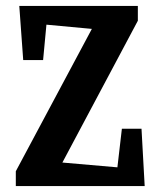

<svg xmlns="http://www.w3.org/2000/svg" viewBox="-20 -626 531 646"><path d="M33.2 0V-49.8L289.1 -528.8L136.2 -543L125 -423.8H58.1L44.9 -606H443.8V-556.2L189.9 -79.1L375 -63L390.1 -192.9H456.1L466.8 0Z"/></svg>

Font: Grenze SemiBold
Style: Regular
Weight: 600
Designer: Renata Polastri
Foundry: Omnibus-Type
Version: Version 1.002;PS 001.002;hotconv 1.0.88;makeotf.lib2.5.64775